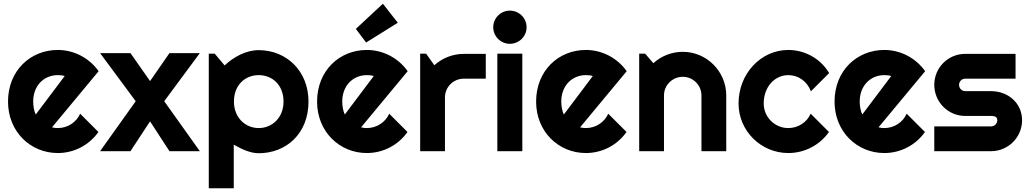

<svg xmlns="http://www.w3.org/2000/svg" viewBox="-20 -811 5523 1030"><path d="M509 -429C459 -500 377 -543 290 -543C143 -543 23 -432 23 -266C23 -105 143 10 290 10C377 10 458 -32 508 -103L410 -201C389 -154 342 -124 290 -124C280 -124 269 -125 259 -128ZM172 -197C162 -215 158 -246 158 -266C158 -353 217 -408 290 -408C303 -408 315 -407 327 -403Z M861 -268 1052 -526H889L785 -376L680 -526H517L708 -268L517 0H680L785 -160L889 0H1052Z M1234 -35C1275 -12 1321 11 1368 11C1515 11 1635 -94 1635 -266C1635 -432 1515 -542 1368 -542C1300 -542 1234 -506 1185 -460L1132 -523H1100V199H1234ZM1501 -266C1501 -181 1441 -124 1368 -124C1295 -124 1235 -181 1235 -266C1235 -355 1295 -408 1368 -408C1441 -408 1501 -355 1501 -266Z M2167 -429C2117 -500 2035 -543 1948 -543C1801 -543 1681 -432 1681 -266C1681 -105 1801 10 1948 10C2035 10 2116 -32 2166 -103L2068 -201C2047 -154 2000 -124 1948 -124C1938 -124 1927 -125 1917 -128ZM1830 -197C1820 -215 1816 -246 1816 -266C1816 -353 1875 -408 1948 -408C1961 -408 1973 -407 1985 -403ZM2114 -689 2034 -791 1889 -656 1944 -583Z M2367 -288C2367 -344 2412 -389 2468 -389H2586V-522H2468C2410 -522 2353 -500 2310 -461L2266 -523H2234V0H2367Z M2805 -665C2805 -714 2765 -754 2715 -754C2666 -754 2626 -714 2626 -665C2626 -616 2666 -576 2715 -576C2765 -576 2805 -616 2805 -665ZM2782 -523H2648V0H2782Z M3342 -429C3292 -500 3210 -543 3123 -543C2976 -543 2856 -432 2856 -266C2856 -105 2976 10 3123 10C3210 10 3291 -32 3341 -103L3243 -201C3222 -154 3175 -124 3123 -124C3113 -124 3102 -125 3092 -128ZM3005 -197C2995 -215 2991 -246 2991 -266C2991 -353 3050 -408 3123 -408C3136 -408 3148 -407 3160 -403Z M3542 -299C3542 -354 3587 -399 3643 -399C3698 -399 3743 -354 3743 -299V0H3876V-299C3876 -428 3771 -533 3643 -533C3584 -533 3528 -511 3485 -472L3441 -523H3409V0H3542Z M4428 -419C4381 -498 4296 -543 4209 -543C4062 -543 3942 -416 3942 -256C3942 -109 4062 10 4209 10C4296 10 4377 -32 4427 -103L4329 -201C4308 -154 4261 -124 4209 -124C4136 -124 4077 -183 4077 -256C4077 -345 4136 -408 4209 -408C4261 -408 4310 -376 4330 -321L4428 -419Z M4943 -429C4893 -500 4811 -543 4724 -543C4577 -543 4457 -432 4457 -266C4457 -105 4577 10 4724 10C4811 10 4892 -32 4942 -103L4844 -201C4823 -154 4776 -124 4724 -124C4714 -124 4703 -125 4693 -128ZM4606 -197C4596 -215 4592 -246 4592 -266C4592 -353 4651 -408 4724 -408C4737 -408 4749 -407 4761 -403Z M5297 0C5388 0 5463 -74 5463 -166C5463 -258 5388 -322 5297 -322H5158C5140 -322 5125 -337 5125 -356C5125 -374 5140 -389 5158 -389H5428V-522H5158C5066 -522 4992 -448 4992 -356C4992 -264 5066 -189 5158 -189H5297C5315 -189 5330 -185 5330 -166C5330 -148 5315 -133 5297 -133H4992V0H5297Z"/></svg>

Font: Righteous
Style: Regular
Weight: 400
Designer: Astigmatic (AOETI)
Foundry: Astigmatic (AOETI)
Version: Version 1.000